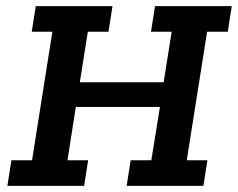

<svg xmlns="http://www.w3.org/2000/svg" viewBox="-20 -603 772 623"><path d="M4 0 17 -83H84L150 -500H83L96 -583H345L332 -500H265L239 -336H511L537 -500H470L483 -583H732L719 -500H652L586 -83H653L640 0H391L404 -83H471L499 -256H226L199 -83H266L253 0Z"/></svg>

Font: Rokkitt SemiBold
Style: Italic
Weight: 600
Italic angle: -9°
Designer: Vernon Adams
Foundry: Vernon Adams
Version: Version 3.103